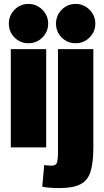

<svg xmlns="http://www.w3.org/2000/svg" viewBox="-20 -750 530 977"><path d="M125 -530Q83 -530 54 -559Q25 -588 25 -630Q25 -671 54 -700.5Q83 -730 125 -730Q166 -730 195.5 -700.5Q225 -671 225 -630Q225 -588 195.5 -559Q166 -530 125 -530ZM35 0V-500H215V0ZM365 -530Q323 -530 294 -559Q265 -588 265 -630Q265 -671 294 -700.5Q323 -730 365 -730Q406 -730 435.5 -700.5Q465 -671 465 -630Q465 -588 435.5 -559Q406 -530 365 -530ZM455 -500V0Q455 77 441 122.5Q427 168 389.5 187.5Q352 207 282 207Q254 207 231.5 205Q209 203 195 200L205 90Q216 91 224.5 92Q233 93 242 93Q266 93 270.5 75Q275 57 275 33V-500Z"/></svg>

Font: Epunda Sans Black
Style: Regular
Weight: 900
Designer: Simon Atzbach
Foundry: typofactur
Version: Version 2.204; ttfautohint (v1.8.4.7-5d5b)